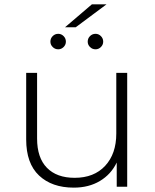

<svg xmlns="http://www.w3.org/2000/svg" viewBox="-20 -856 709 880"><path d="M318 4Q218 4 159 -51.5Q100 -107 100 -217V-522H150V-221Q150 -133 195 -87Q240 -41 322 -41Q411 -41 462 -96Q513 -151 513 -244V-522H563V0H515V-111Q489 -57 438 -26.5Q387 4 318 4ZM247 -630Q232 -630 221.5 -640.5Q211 -651 211 -665Q211 -680 221.5 -690.5Q232 -701 247 -701Q261 -701 271.5 -690.5Q282 -680 282 -665Q282 -651 271.5 -640.5Q261 -630 247 -630ZM418 -630Q403 -630 392.5 -640.5Q382 -651 382 -665Q382 -680 392.5 -690.5Q403 -701 418 -701Q432 -701 442.5 -690.5Q453 -680 453 -665Q453 -651 442.5 -640.5Q432 -630 418 -630ZM278 -731 401 -836H468L327 -731Z"/></svg>

Font: Montserrat Light
Style: Regular
Weight: 300
Designer: Julieta Ulanovsky
Foundry: Julieta Ulanovsky
Version: Version 9.000; ttfautohint (v1.8.4.7-5d5b)